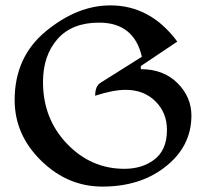

<svg xmlns="http://www.w3.org/2000/svg" viewBox="-20 -689 770 717"><path d="M362.3 7.8Q232.4 7.8 133.5 -89.1Q34.7 -186 34.7 -315.4Q34.7 -476.6 151.9 -572.8Q269 -668.9 392.1 -668.9Q542 -668.9 642.1 -533.7L505.9 -442.4V-430.7Q590.8 -430.7 642.8 -378.7Q694.8 -326.7 694.8 -257.3Q694.8 -139.6 592.8 -62.5Q500.5 7.8 362.3 7.8ZM444.3 -58.6Q508.8 -58.6 553.2 -90.8Q603.5 -126.5 603.5 -203.6Q603.5 -268.1 560.3 -310.8Q517.1 -353.5 449.2 -353.5Q402.8 -353.5 335.4 -331.5Q335.4 -367.7 355.5 -379.9L509.8 -477.1Q480.5 -604.5 350.1 -604.5Q248 -604.5 194.3 -542.7Q140.6 -481 140.6 -382.8Q140.6 -245.6 230.2 -152.1Q319.8 -58.6 444.3 -58.6Z"/></svg>

Font: Balgruf
Style: Regular
Weight: 500
Designer: Paul James MIller
Foundry: High-Logic / Made with FontCreator
Version: Version 1.201;March 28, 2021;FontCreator 13.0.0.2683 64-bit